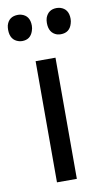

<svg xmlns="http://www.w3.org/2000/svg" viewBox="-96 -722 413 762"><g transform="rotate(-10 110.0 -341.0)"><path d="M80.1 -629.9Q80.1 -669.9 46.9 -679.7Q40 -681.6 33.2 -681.6Q-3.9 -681.6 -13.7 -647.5Q-15.6 -638.7 -15.6 -629.9Q-15.6 -587.9 18.6 -578.1Q25.4 -576.2 32.2 -576.2Q65.4 -576.2 76.2 -608.4Q80.1 -619.1 80.1 -629.9ZM236.3 -629.9Q236.3 -669.9 203.1 -679.7Q195.3 -681.6 188.5 -681.6Q155.3 -681.6 143.6 -650.4Q140.6 -640.6 140.6 -629.9Q140.6 -588.9 172.9 -578.1Q180.7 -576.2 187.5 -576.2Q223.6 -576.2 233.4 -611.3Q236.3 -620.1 236.3 -629.9ZM150.4 0V-488.3H70.3V0Z"/></g></svg>

Font: Yaldevi Colombo Medium
Style: Regular
Weight: 500
Designer: Sol Matas, Denzil Rajitha, Kosala Senevirathne and Pathum Egodawatta
Foundry: Mooniak
Version: Version 1.020 ; ttfautohint (v1.6)